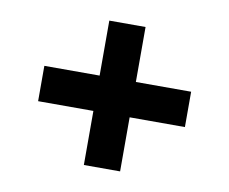

<svg xmlns="http://www.w3.org/2000/svg" viewBox="-60 -638 748 626"><g transform="rotate(10 314.0 -325.0)"><path d="M254 -265H71V-382H254V-564H374V-382H557V-265H374V-86H254Z"/></g></svg>

Font: Noto Sans Bengali ExtraBold
Style: Regular
Weight: 800
Designer: Jelle Bosma - Monotype Design Team
Foundry: Monotype Imaging Inc.
Version: Version 2.003; ttfautohint (v1.8.4.7-5d5b)